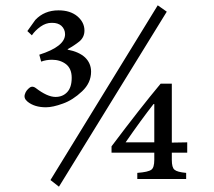

<svg xmlns="http://www.w3.org/2000/svg" viewBox="-20 -674 807 723"><path d="M608 -630 202 29 170 4 574 -654ZM235 -489V-487Q277 -479 300 -458Q323 -436 323 -404Q323 -362 289 -330Q254 -297 217 -284Q179 -270 153 -270Q110 -270 84 -291Q68 -304 74 -320Q78 -334 93 -345Q103 -351 114 -343Q158 -309 189 -309Q216 -309 233 -327Q250 -345 250 -381Q250 -415 229 -432Q207 -449 176 -449Q154 -449 135 -442L128 -468Q225 -499 225 -545Q225 -564 211 -577Q198 -588 177 -588Q176 -588 174 -588Q153 -588 133 -574Q112 -559 100 -541L83 -557L113 -599Q147 -635 200 -635H201Q244 -635 271 -613Q298 -590 298 -559Q298 -534 279 -518Q259 -502 235 -489ZM685 -99H627V-72Q627 -43 637 -35Q647 -26 681 -23V0H497V-23Q538 -26 550 -35Q561 -43 561 -72V-99H400V-123Q509 -268 585 -359H627V-137L685 -138ZM561 -138V-282H558Q511 -222 453 -138Z"/></svg>

Font: Pochaevsk
Style: Regular
Weight: 400
Version: Version 1.210; ttfautohint (v1.8.4.7-5d5b)